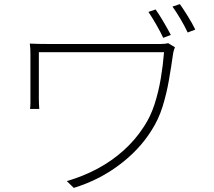

<svg xmlns="http://www.w3.org/2000/svg" viewBox="-20 -872 1040 934"><path d="M737 -826Q754 -802 775 -766.5Q796 -731 811 -702L774 -688Q760 -718 739.5 -753.5Q719 -789 702 -814ZM855 -852Q872 -828 893.5 -793.5Q915 -759 930 -728L893 -714Q878 -746 857.5 -780.5Q837 -815 819 -840ZM831 -642Q830 -639 827.5 -633Q825 -627 824 -621Q823 -615 822 -611Q813 -547 801.5 -481Q790 -415 770.5 -352.5Q751 -290 716 -236Q657 -142 558.5 -68.5Q460 5 339 42L305 9Q384 -14 453.5 -51Q523 -88 581 -140Q639 -192 680 -256Q712 -304 731.5 -364Q751 -424 762 -489.5Q773 -555 778 -618Q767 -618 733 -618Q699 -618 648.5 -618Q598 -618 539.5 -618Q481 -618 423 -618Q365 -618 313 -618Q261 -618 222.5 -618Q184 -618 169 -618Q169 -610 169 -587Q169 -564 169 -533.5Q169 -503 169 -473.5Q169 -444 169 -421.5Q169 -399 169 -391Q169 -381 169.5 -368.5Q170 -356 171 -342H126Q128 -356 128 -369Q128 -382 128 -391Q128 -401 128 -429.5Q128 -458 128 -493.5Q128 -529 128 -560.5Q128 -592 128 -607Q128 -621 127.5 -633.5Q127 -646 125 -660Q143 -659 166 -658.5Q189 -658 219 -658Q225 -658 255.5 -658Q286 -658 331 -658Q376 -658 430 -658Q484 -658 538 -658Q592 -658 639.5 -658Q687 -658 719 -658Q751 -658 761 -658Q770 -658 780.5 -659Q791 -660 798 -662Z"/></svg>

Font: Noto Sans SC Thin ExtraLight
Style: Regular
Weight: 250
Version: Version 2.004-H2;hotconv 1.0.118;makeotfexe 2.5.65603